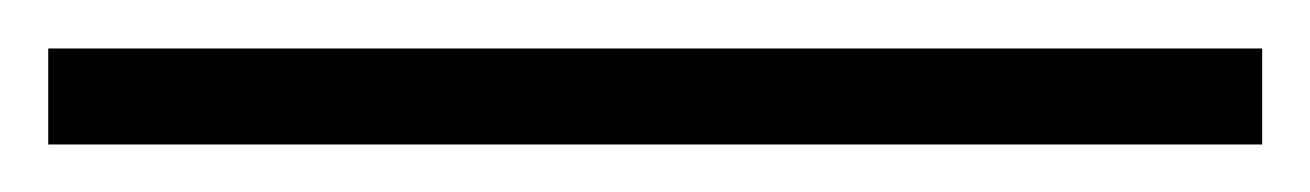

<svg xmlns="http://www.w3.org/2000/svg" viewBox="-23 -820 546 80"><path d="M-2.9 -759.8V-799.8H502.9V-759.8Z"/></svg>

Font: Open Sans Light
Style: Regular
Weight: 300
Foundry: Ascender Corporation
Version: Version 1.10